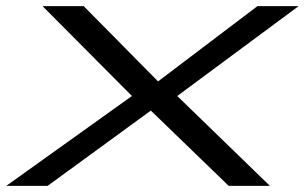

<svg xmlns="http://www.w3.org/2000/svg" viewBox="-54 -605 992 625"><path d="M-33.5 0 375.5 -292.5 84.5 -585H218.5L460.5 -340L784 -585H918L523 -292.5L824.5 0H690.5L437 -245L101 0Z"/></svg>

Font: Anybody UltraExpanded Regular
Style: Italic
Weight: 400
Width: 9
Italic angle: -10°
Designer: Tyler Finck
Foundry: Etcetera Type Company
Version: Version 1.010; ttfautohint (v1.8.3) -l 8 -r 50 -G 200 -x 14 